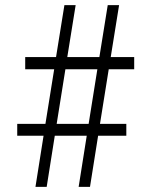

<svg xmlns="http://www.w3.org/2000/svg" viewBox="-20 -731 554 751"><path d="M319.3 -200.2H194.3L162.6 0H118.7L150.4 -200.2H47.4V-246.6H157.7L191.9 -460H78.6V-507.8H199.2L231.9 -710.9H275.9L243.2 -507.8H368.7L401.4 -710.9H445.8L413.1 -507.8H504.9V-460H405.3L371.1 -246.6H474.1V-200.2H363.8L332 0H287.6ZM201.7 -246.6H326.7L360.8 -460H235.8Z"/></svg>

Font: TypoPRO Roboto
Style: Regular
Weight: 300
Designer: Google
Version: Version 2.136; 2016